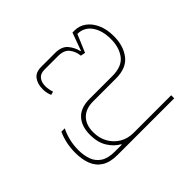

<svg xmlns="http://www.w3.org/2000/svg" viewBox="-132 -773 1162 1162"><g transform="rotate(45 449.0 -192.5)"><path d="M604 140Q562 140 525 132Q488 124 454 109V80Q486 96 524.5 105.5Q563 115 605 115Q650 115 687 102Q724 89 746 56Q768 23 768 -36V-94H764Q742 -54 698.5 -27Q655 0 590 0Q517 0 475.5 -38Q434 -76 434 -153V-347Q434 -430 387.5 -465Q341 -500 270 -500Q195 -500 149.5 -467Q104 -434 104 -378L218 -330L212 -300Q172 -296 144 -273.5Q116 -251 116 -201V-84Q116 -50 136.5 -33.5Q157 -17 190 -17Q205 -17 220.5 -20Q236 -23 247 -27L253 -5Q238 1 223.5 4Q209 7 192 7Q148 7 119 -14Q90 -35 90 -83V-200Q90 -256 120 -282Q150 -308 191 -318L192 -321L77 -363V-381Q77 -421 100.5 -453.5Q124 -486 167.5 -505.5Q211 -525 270 -525Q353 -525 406.5 -483.5Q460 -442 460 -353V-157Q460 -94 495 -59.5Q530 -25 592 -25Q643 -25 682.5 -47Q722 -69 745 -107.5Q768 -146 768 -195V-517H794V-33Q794 31 770 69Q746 107 703 123.5Q660 140 604 140Z"/></g></svg>

Font: Noto Sans Thai UI Thin
Style: Regular
Weight: 100
Designer: Monotype Design Team
Foundry: Monotype Imaging Inc.
Version: Version 2.000